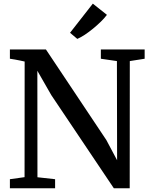

<svg xmlns="http://www.w3.org/2000/svg" viewBox="-20 -1008 809 1028"><path d="M33 0V-48.5L111.5 -59.5L112 -678.5Q100 -681.5 86.8 -684Q73.5 -686.5 60 -689.2Q46.5 -692 33 -693.5V-743H226L549.5 -258L607 -150L606 -681L520 -693.5V-743H754.5V-693.5L675 -681L674.5 0H589.5L254.5 -499L180 -629L180.5 -59L275 -48.5V0ZM393.5 -800 355 -832.5 477 -988.5 552.5 -928.5Q539 -910.5 519.5 -891.5Q500 -872.5 478 -854.5Q456 -836.5 434.5 -822.2Q413 -808 394.5 -800Z"/></svg>

Font: Merriweather 28pt Medium
Style: Regular
Weight: 500
Version: Version 2.100